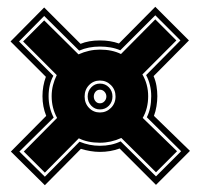

<svg xmlns="http://www.w3.org/2000/svg" viewBox="-20 -580 590 565"><path d="M112 -35 12 -134 116 -239Q105 -266 105 -297Q105 -327 115 -354L11 -458L110 -558L217 -451Q241 -461 274 -461Q305 -461 330 -452L437 -560L536 -461L432 -356Q438 -342 440.5 -327Q443 -312 443 -297Q443 -283 440.5 -267.5Q438 -252 433 -239L539 -136L439 -36L332 -143Q305 -133 274 -133Q260 -133 245.5 -135.5Q231 -138 218 -142ZM112 -60 214 -163Q243 -151 274 -151Q308 -151 335 -164L439 -61L513 -135L412 -235Q425 -260 425 -297Q425 -331 410 -359L511 -461L437 -535L334 -432Q320 -438 305 -440.5Q290 -443 274 -443Q240 -443 213 -431L110 -533L36 -458L137 -357Q123 -331 123 -297Q123 -263 138 -234L37 -134ZM112 -72 50 -134 148 -233Q132 -262 132 -297Q132 -314 136 -329.5Q140 -345 147 -359L48 -458L110 -520L211 -420Q242 -434 274 -434Q310 -434 336 -421L437 -523L499 -461L399 -361Q416 -332 416 -297Q416 -261 400 -233L501 -135L439 -73L337 -174Q306 -160 274 -160Q238 -160 212 -173ZM274 -249Q293 -249 306.5 -262.5Q320 -276 320 -296Q320 -316 306.5 -329.5Q293 -343 274 -343Q255 -343 242 -329.5Q229 -316 229 -296Q229 -276 242 -262.5Q255 -249 274 -249ZM274 -258Q259 -258 248.5 -269Q238 -280 238 -296Q238 -312 248.5 -323Q259 -334 274 -334Q290 -334 300.5 -323Q311 -312 311 -296Q311 -280 300.5 -269Q290 -258 274 -258ZM274 -276Q282 -276 287.5 -282Q293 -288 293 -296Q293 -304 287.5 -310Q282 -316 274 -316Q266 -316 261 -310Q256 -304 256 -296Q256 -288 261 -282Q266 -276 274 -276Z"/></svg>

Font: Alumni Sans Collegiate One
Style: Regular
Weight: 400
Designer: Robert E. Leuschke
Foundry: Robert E. Leuschke
Version: Version 1.100